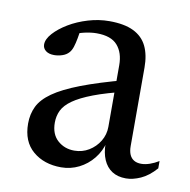

<svg xmlns="http://www.w3.org/2000/svg" viewBox="-59 -500 562 569"><g transform="rotate(10 222.0 -216.0)"><path d="M306.5 -278.5 314.5 -245Q254 -230.5 216 -216Q178 -201.5 156.8 -186.5Q135.5 -171.5 127.2 -154.5Q119 -137.5 119 -117.5Q119 -82.5 139.8 -64Q160.5 -45.5 190 -45.5Q214 -45.5 233.8 -57.5Q253.5 -69.5 265.5 -89.2Q277.5 -109 277.5 -132.5V-318Q277.5 -355.5 258.2 -377.5Q239 -399.5 195.5 -399.5Q179 -399.5 159 -395Q139 -390.5 121 -381L146.5 -404Q145 -389.5 142.2 -374.8Q139.5 -360 135.8 -348.5Q132 -337 126 -330.5Q118.5 -322 106.2 -318Q94 -314 82 -314Q66 -314 56.8 -321.2Q47.5 -328.5 47.5 -340Q47.5 -356 63.5 -373.8Q79.5 -391.5 105.2 -407Q131 -422.5 162.8 -432Q194.5 -441.5 226.5 -441.5Q271.5 -441.5 299.2 -428Q327 -414.5 339.8 -388.2Q352.5 -362 352.5 -324V-88Q352.5 -72.5 357 -62.2Q361.5 -52 370.2 -46.8Q379 -41.5 392 -41.5Q404 -41.5 417.8 -46.2Q431.5 -51 444.5 -59V-37Q422.5 -12 399 -1.5Q375.5 9 355 9Q330 9 313 -2Q296 -13 287 -33.8Q278 -54.5 278 -83L281 -87.5Q274 -59 256.2 -37Q238.5 -15 213.5 -2.5Q188.5 10 160 10Q108.5 10 75 -18.5Q41.5 -47 41.5 -101Q41.5 -129.5 52.8 -152.8Q64 -176 93 -196.5Q122 -217 174 -237Q226 -257 306.5 -278.5Z"/></g></svg>

Font: Newsreader 24pt
Style: Regular
Weight: 400
Designer: Hugues Gentile
Foundry: Production Type
Version: Version 1.003